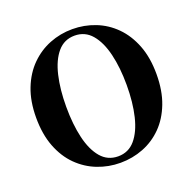

<svg xmlns="http://www.w3.org/2000/svg" viewBox="-136 -905 1067 1063"><g transform="rotate(-20 397.5 -373.5)"><path d="M220.2 -374Q220.2 -271 239 -190.7Q257.8 -110.4 297.1 -64.2Q336.4 -18.1 397.9 -18.1Q459 -18.1 498.3 -64.2Q537.6 -110.4 556.9 -190.7Q576.2 -271 576.2 -374Q576.2 -476.1 556.9 -556.4Q537.6 -636.7 498.3 -682.9Q459 -729 397.9 -729Q336.4 -729 297.1 -682.9Q257.8 -636.7 239 -556.4Q220.2 -476.1 220.2 -374ZM397.9 -767.1Q468.3 -767.1 532.2 -742.2Q596.2 -717.3 645.5 -667.7Q694.8 -618.2 723.4 -544.7Q752 -471.2 752 -374Q752 -276.4 723.6 -202.6Q695.3 -128.9 646 -79.3Q596.7 -29.8 532.7 -4.9Q468.8 20 397.9 20Q327.6 20 263.7 -4.9Q199.7 -29.8 149.9 -79.1Q100.1 -128.4 71.5 -202.4Q43 -276.4 43 -374Q43 -470.7 71.8 -544.2Q100.6 -617.7 150.4 -667.2Q200.2 -716.8 263.9 -741.9Q327.6 -767.1 397.9 -767.1Z"/></g></svg>

Font: Source Han Serif JP Heavy
Style: Regular
Weight: 900
Designer: Ryoko NISHIZUKA  (kana & ideographs); Frank Grießhammer (Latin, Greek & Cyrillic); Wenlong ZHANG  (bopomofo); Sandoll Co
Foundry: Adobe Systems Incorporated
Version: Version 1.001;PS 1.001;hotconv 16.6.54;makeotf.lib2.5.65590